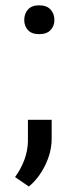

<svg xmlns="http://www.w3.org/2000/svg" viewBox="-20 -553 290 715"><path d="M36.1 0ZM70.3 -478.5Q70.3 -502 84.2 -517.6Q98.1 -533.2 126 -533.2Q153.8 -533.2 168.2 -517.6Q182.6 -502 182.6 -478.5Q182.6 -456.1 168.2 -440.9Q153.8 -425.8 126 -425.8Q98.1 -425.8 84.2 -440.9Q70.3 -456.1 70.3 -478.5ZM87.4 141.6 36.1 106.4Q82 42.5 84 -25.4V-106.9H172.4V-36.1Q172.4 13.2 148.2 62.5Q124 111.8 87.4 141.6Z"/></svg>

Font: Roboto
Style: Regular
Weight: 400
Designer: Google
Version: Version 2.134; 2016; ttfautohint (v1.6)